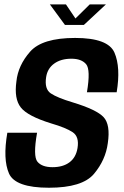

<svg xmlns="http://www.w3.org/2000/svg" viewBox="-20 -854 565 878"><path d="M277 -740 208 -834H281.5L325 -769.5L390.5 -834H464.5L363.5 -740ZM204 4.5Q50 4.5 21.2 -60.5Q-7.5 -125.5 13.5 -247H149.5Q130.5 -139.5 151.2 -114.5Q172 -89.5 220 -89.5Q268 -89.5 297.8 -111.8Q327.5 -134 334.5 -177Q343 -229 312.2 -249.5Q281.5 -270 214.5 -289.5Q106 -323 75 -362.8Q44 -402.5 55 -481.5Q62.5 -555 117.8 -617.8Q173 -680.5 323.5 -680.5Q474.5 -680.5 503.5 -613.2Q532.5 -546 513.5 -432H377.5Q395 -535.5 373.8 -560.5Q352.5 -585.5 306.5 -585.5Q258.5 -585.5 227.8 -563.2Q197 -541 191 -501.5Q182.5 -447 212.2 -427Q242 -407 312 -386Q422.5 -352.5 454 -318Q485.5 -283.5 473 -199.5Q463 -122.5 409.8 -59Q356.5 4.5 204 4.5Z"/></svg>

Font: Anybody SemiBold
Style: Italic
Weight: 600
Italic angle: -10°
Designer: Tyler Finck
Foundry: Etcetera Type Company
Version: Version 1.010; ttfautohint (v1.8.3) -l 8 -r 50 -G 200 -x 14 